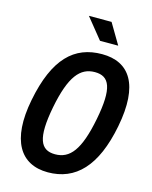

<svg xmlns="http://www.w3.org/2000/svg" viewBox="-137 -1029 894 1129"><g transform="rotate(15 310.0 -464.0)"><path d="M596 -357C647.5 -621.5 562.5 -742 395 -742C227 -742 115 -638 63.5 -373.5C13.5 -118 97.5 12 265 12C433 12 546.5 -101.5 596 -357ZM463 -365.5C424.5 -168 368.5 -101.5 279 -101.5C189.5 -101.5 158.5 -168 196.5 -365.5C235 -562.5 292.5 -629 381.5 -629C471 -629 501.5 -562.5 463 -365.5ZM473 -814.5 399 -939.5H261L362 -814.5Z"/></g></svg>

Font: Monaspace Neon SemiBold
Style: Italic
Weight: 600
Italic angle: -11°
Designer: Riley Cran & the Lettermatic Team
Foundry: Lettermatic
Version: Version 1.200 (Monaspace Neon)